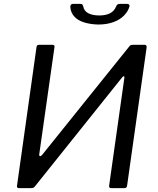

<svg xmlns="http://www.w3.org/2000/svg" viewBox="-20 -974 817 994"><path d="M252 -742Q264 -742 262 -730L183 -174Q182 -168 186.5 -166Q191 -164 198 -172L648 -732Q653 -739 657 -740.5Q661 -742 669 -742H728Q741 -742 739 -728L638 -13Q637 -6 633.5 -3Q630 0 623 0H558Q550 0 547 -3Q544 -6 545 -13L624 -572Q625 -578 621.5 -579Q618 -580 612 -573L160 -8Q155 -2 149.5 -1Q144 0 138 0H79Q66 0 68 -12L169 -730Q170 -742 181 -742ZM488 -847Q448 -848 415.5 -858Q383 -868 364.5 -888.5Q346 -909 344 -938Q344 -946 347.5 -950Q351 -954 359 -954H395Q403 -954 406 -951Q409 -948 411 -941Q415 -917 437 -905.5Q459 -894 495 -894Q527 -894 549 -905Q571 -916 581 -940Q583 -947 588 -950.5Q593 -954 601 -954H637Q644 -954 648 -950.5Q652 -947 650 -940Q644 -917 623.5 -895Q603 -873 568.5 -860Q534 -847 488 -847Z"/></svg>

Font: Libre Franklin
Style: Italic
Weight: 400
Italic angle: -8°
Designer: Pablo Impallari, Rodrigo Fuenzalida, Nhung Nguyen
Foundry: Impallari Type
Version: Version 3.000